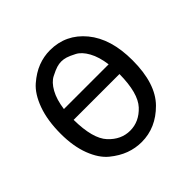

<svg xmlns="http://www.w3.org/2000/svg" viewBox="-133 -584 710 710"><g transform="rotate(-45 222.0 -229.0)"><path d="M30.8 -222.2Q30.8 -292 49.3 -343Q67.9 -394 97.9 -419.9Q127.9 -445.8 158.4 -457.5Q189 -469.2 221.2 -469.2Q304.2 -469.2 357.7 -404.5Q411.1 -339.8 411.1 -227.1Q411.1 -105 353.5 -46.9Q295.9 11.2 221.2 11.2Q189 11.2 158.4 0Q127.9 -11.2 97.9 -35.6Q67.9 -60.1 49.3 -108.6Q30.8 -157.2 30.8 -222.2ZM101.1 -225.1Q102.1 -126 137.9 -87.4Q173.8 -48.8 220.9 -48.8Q268.1 -48.8 304 -87.4Q339.8 -126 340.8 -225.1ZM104 -278.8H337.9Q332 -322.8 315.9 -351.8Q299.8 -380.9 278.8 -391.8Q257.8 -402.8 245.4 -406.5Q232.9 -410.2 221.2 -410.2Q210 -410.2 197.5 -406.5Q185.1 -402.8 163.6 -391.8Q142.1 -380.9 126 -351.8Q109.9 -322.8 104 -278.8Z"/></g></svg>

Font: CMU Concrete
Style: Roman
Weight: 500
Version: Version 0.7.0